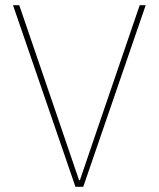

<svg xmlns="http://www.w3.org/2000/svg" viewBox="-20 -718 610 738"><path d="M300 0H270L30 -698H54L210 -242L284 -25H287L361 -242L517 -698H540Z"/></svg>

Font: IBM Plex Sans Thin
Style: Regular
Weight: 250
Designer: Mike Abbink, Paul van der Laan, Pieter van Rosmalen
Foundry: Bold Monday
Version: Version 3.201